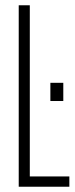

<svg xmlns="http://www.w3.org/2000/svg" viewBox="-20 -708 283 728"><path d="M51 0V-688H93V-39H243V0ZM171 -325V-394H220V-325Z"/></svg>

Font: Saira Ultra Condensed ExLight
Style: Regular
Weight: 200
Width: 1
Designer: Hector Gatti with collaboration of the Omnibus-Type team
Foundry: Omnibus-Type
Version: Version 1.001; ttfautohint (v1.8)